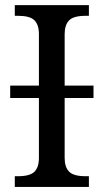

<svg xmlns="http://www.w3.org/2000/svg" viewBox="-20 -734 407 754"><path d="M38.1 0V-42H50.8Q97.7 -42 115.2 -59.6Q132.8 -77.1 132.8 -113.8V-349.1H20V-397.9H132.8V-600.1Q132.8 -636.7 115.2 -654.3Q97.7 -671.9 50.8 -671.9H38.1V-713.9H329.1V-671.9H315.9Q268.6 -671.9 251.2 -653.8Q233.9 -635.7 233.9 -600.1V-397.9H347.2V-349.1H233.9V-113.8Q233.9 -78.1 251.2 -60.1Q268.6 -42 315.9 -42H329.1V0Z"/></svg>

Font: Noto Serif
Style: Regular
Weight: 400
Designer: Monotype Design team
Foundry: Monotype Imaging Inc.
Version: Version 1.02